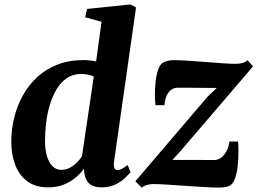

<svg xmlns="http://www.w3.org/2000/svg" viewBox="-20 -837 1164 868"><path d="M495.5 -105.5Q493 -87.5 496.8 -77.8Q500.5 -68 511.5 -68Q519 -68 529.2 -72.8Q539.5 -77.5 557 -91L570.5 -58.5Q564.5 -51.5 547.8 -34.8Q531 -18 503.8 -4Q476.5 10 439 10Q400.5 10 382 -8.5Q363.5 -27 360.5 -61L360 -75Q346 -55 323.5 -35.5Q301 -16 269.5 -3Q238 10 197.5 10Q139 10 102 -18.5Q65 -47 48 -93.8Q31 -140.5 31 -195.5Q31 -250.5 44 -304.2Q57 -358 83 -405Q109 -452 148 -488.2Q187 -524.5 239.8 -545Q292.5 -565.5 359 -565.5Q371.5 -565.5 386.2 -563.8Q401 -562 414.5 -559L439 -738.5L365 -759L373.5 -796.5L569.5 -817L595 -803.5ZM404 -491Q392 -496.5 377.8 -499.5Q363.5 -502.5 347.5 -502.5Q310 -502.5 282.5 -484Q255 -465.5 236 -433.8Q217 -402 205.2 -362.8Q193.5 -323.5 188.5 -281.2Q183.5 -239 183.5 -200Q183.5 -161 192.2 -131.2Q201 -101.5 217.8 -85.2Q234.5 -69 257.5 -69Q277 -69 294.5 -78Q312 -87 326.5 -101.2Q341 -115.5 350.5 -130ZM960 -439.5Q946 -439.5 927.8 -439.5Q909.5 -439.5 889.8 -439.8Q870 -440 850.5 -440.2Q831 -440.5 814 -440.5Q797 -440.5 785.5 -440.5Q765 -440.5 751.8 -429.5Q738.5 -418.5 731.8 -400.8Q725 -383 723 -361.5H683Q680.5 -378.5 680.2 -406.8Q680 -435 683.2 -465.8Q686.5 -496.5 694.5 -521Q702.5 -545.5 717 -554Q723 -557.5 735 -561.2Q747 -565 765 -565Q792.5 -565 830.5 -562.5Q868.5 -560 909.2 -556.8Q950 -553.5 986.2 -551Q1022.5 -548.5 1045.5 -548.5Q1062.5 -548.5 1075.8 -552.2Q1089 -556 1099 -565L1124 -537L796.5 -154.5L759.5 -114Q779.5 -114 802 -114Q824.5 -114 848.8 -114Q873 -114 897.5 -113.8Q922 -113.5 946.5 -113.5Q974.5 -113.5 993.8 -137.8Q1013 -162 1017.5 -197H1056.5Q1058 -178.5 1058 -149.8Q1058 -121 1055 -90.2Q1052 -59.5 1044 -34.8Q1036 -10 1022 0.5Q1015.5 5 1002.5 8Q989.5 11 970.5 11Q942 11 900.8 8.5Q859.5 6 815.5 3Q771.5 0 733.2 -2.5Q695 -5 672 -5Q661 -5 645.8 -1.2Q630.5 2.5 621 11.5L592 -17.5L918.5 -400Z"/></svg>

Font: Merriweather 24pt ExtraBold
Style: Italic
Weight: 800
Italic angle: -7.8°
Version: Version 2.101